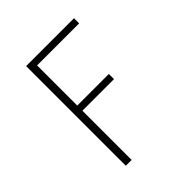

<svg xmlns="http://www.w3.org/2000/svg" viewBox="-200 -653 1001 1001"><g transform="rotate(-45 300.0 -152.5)"><path d="M153 215V-520H506V-482H196V-186H429V-148H196V215Z"/></g></svg>

Font: Iosevka Etoile Extralight
Style: Regular
Weight: 200
Designer: Belleve Invis
Foundry: Belleve Invis
Version: Version 22.1.2; ttfautohint (v1.8.4)